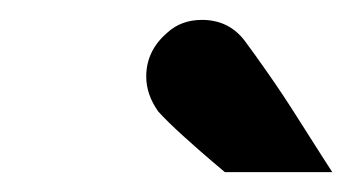

<svg xmlns="http://www.w3.org/2000/svg" viewBox="-20 -747 355 193"><path d="M206 -574Q206 -574 193 -585Q180 -596 164 -610.5Q148 -625 139 -635Q127 -652 127 -670Q127 -696 148 -714Q162 -727 183 -727Q210 -727 226 -706Q235 -694 250 -672.5Q265 -651 279.5 -628Q294 -605 304 -589.5Q314 -574 314 -574Z"/></svg>

Font: Atkinson Hyperlegible
Style: Bold Italic
Weight: 700
Italic angle: -12°
Designer: Elliott Scott, Megan Eiswerth, Linus Boman, Theodore Petrosky
Foundry: Braille Institute
Version: Version 1.006; ttfautohint (v1.8.3)